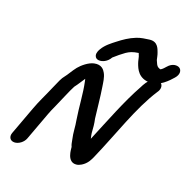

<svg xmlns="http://www.w3.org/2000/svg" viewBox="-137 -890 1059 1062"><g transform="rotate(20 392.5 -359.0)"><path d="M117.3 -9 178.7 -175C184.5 -190.7 191.9 -208.2 201 -227.5C211.1 -248.9 251.1 -346.1 263.3 -366.7C279.3 -386.9 293.6 -411.7 305.4 -428.5C306.4 -425 307.5 -420.2 308.6 -414.5C322.8 -349.7 326.2 -268.4 337.9 -196.9C344.9 -162.4 343.8 -126.7 353.1 -88.1C356.7 -71.9 356.5 -63.5 363.4 -48.7C365.5 -36.8 365.7 38.9 420.5 34.1C430.2 33.3 440.6 29.3 449.9 23.5C479.2 5.4 491 -20 500.2 -41.3C569.8 -199 624 -371.9 705.4 -496.9C729.7 -529.1 711.7 -569.9 664.7 -551.2C630.1 -537.4 617.9 -505.6 610.1 -491.5C550.2 -384 499.8 -251.1 447.9 -127.4C445.2 -138.6 441.9 -154.5 441.7 -158.7C440 -187.4 438 -212.2 431.7 -240C424.6 -294.7 419 -361.6 409.7 -418.3C405.6 -443.8 403 -472 390.4 -494.9C382.1 -509.9 365.1 -534.6 322.5 -525.3C291.6 -518.6 257.7 -490.1 240.5 -469C221.8 -445.6 205.5 -415 194.4 -402.2C180.4 -386.1 170.8 -362.2 152.6 -320.5C126.5 -258.9 110.2 -230.5 89.7 -175L28.3 -9C19.4 15.1 31 36 56.2 36C81.4 36 108.4 15.1 117.3 -9ZM405.5 -590.2C419 -603 453.2 -630.9 465.8 -639.2C485.1 -651.9 500.8 -659.1 534.7 -664C536.4 -660.6 537.3 -655.5 541.6 -646C543.8 -640.7 546.2 -622.8 551.1 -609.3C562.1 -578.5 581.3 -531 649.4 -531C703.6 -531 748.5 -580.7 769.6 -604.9C792.8 -630.8 787.3 -655.4 772.9 -664.7C759.7 -673.2 730.4 -674.4 705.9 -645.4C697.9 -636.2 690 -626.9 679 -620.1C673.1 -620.7 671.5 -621.7 662.5 -626.6C655.2 -631.3 648.7 -644.9 642 -661.6C639 -672.3 637.3 -687.9 631.3 -702.7C625.8 -714.5 616.7 -760.7 565.2 -753.8C543.2 -750.8 517.1 -747.8 492.9 -738.2C454.7 -723 425.9 -703 395 -678.8C375.3 -663.4 343.7 -640.5 326.1 -609.8C322.3 -603.8 311.8 -585.1 316.1 -569.5C322.9 -544.3 353.9 -547.5 373.7 -558.3C386.6 -565.3 397.1 -575.2 405.5 -590.2Z"/></g></svg>

Font: Just Breathe
Style: BdObl7
Weight: 400
Foundry: Cannot Into Space Fonts
Version: Version 0.72